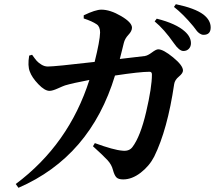

<svg xmlns="http://www.w3.org/2000/svg" viewBox="-20 -831 1040 915"><path d="M551 -550 670 -564Q684 -566 704 -581Q724 -596 734 -596Q758 -596 805 -557.5Q852 -519 852 -495Q852 -482 832.5 -466Q813 -450 810 -430Q778 -213 715 -85Q692 -40 650.5 -8Q609 24 567 24Q544 24 534.5 14Q525 4 518 -22Q512 -46 493 -67Q474 -88 423 -134L432 -149Q522 -116 563 -113Q595 -109 611 -130Q649 -180 676.5 -297.5Q704 -415 704 -476Q704 -489 693 -489Q646 -489 528 -471Q411 -85 68 64L55 46Q308 -143 406 -450Q327 -435 290 -424Q281 -421 255.5 -409.5Q230 -398 216 -398Q193 -398 162.5 -430Q132 -462 122 -490Q111 -517 119 -566L133 -570Q147 -550 155 -541Q163 -532 177.5 -523Q192 -514 208 -514Q242 -514 431 -536Q456 -636 457 -676Q457 -704 441 -715Q419 -730 379 -743V-758Q435 -785 463 -785Q505 -785 557 -754.5Q609 -724 609 -699Q609 -683 592 -665Q575 -647 570 -626Q568 -617 561.5 -591.5Q555 -566 551 -550ZM717 -729 727 -742Q819 -719 861 -681Q890 -655 890 -625Q890 -609 880 -598.5Q870 -588 854 -588Q834 -588 808 -626Q762 -692 717 -729ZM809 -798 818 -811Q909 -792 949 -762Q984 -735 984 -700Q984 -665 950 -665Q941 -665 932 -671Q923 -677 918.5 -683Q914 -689 901 -706Q853 -764 809 -798Z"/></svg>

Font: Swei Spring CJKtc
Style: Bold
Weight: 700
Version: Version 1.021